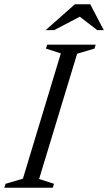

<svg xmlns="http://www.w3.org/2000/svg" viewBox="-38 -881 507 901"><path d="M247.5 -630.5 177.5 -653 183.5 -671.5H411L405.5 -653L324 -629L145.5 -41L215.5 -18.5L209.5 0H-18L-12 -18.5L69.5 -42.5ZM176 -739.5 313.5 -861H385.5L449 -739.5H418.5L331.5 -806.5H344L216 -739.5Z"/></svg>

Font: Newsreader 20pt
Style: Italic
Weight: 400
Italic angle: -17°
Version: Version 1.003